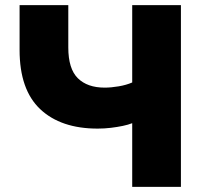

<svg xmlns="http://www.w3.org/2000/svg" viewBox="-20 -725 798 745"><path d="M493 0V-247Q478 -241 456.5 -236.5Q435 -232 410 -229Q385 -226 359 -226Q216 -226 136 -301.5Q56 -377 56 -531V-705H245V-541Q245 -458 282 -421.5Q319 -385 386 -385Q411 -385 440.5 -390Q470 -395 493 -405V-705H682V0Z"/></svg>

Font: Nunito Sans 9pt Black
Style: Regular
Weight: 900
Version: Version 3.101;gftools[0.9.27]